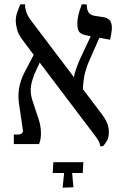

<svg xmlns="http://www.w3.org/2000/svg" viewBox="-20 -667 573 889"><path d="M44 0V-44H62Q91 -44 85 -71L71 -167Q62 -215 67.5 -253.5Q73 -292 94 -333L136 -413L86 -480Q65 -507 59 -531Q53 -555 53 -568Q53 -593 60 -611Q67 -629 74 -647H96V-643Q96 -627 103.5 -607Q111 -587 132 -561L322 -310Q325 -328 334 -352.5Q343 -377 352 -397L400 -499L382 -503Q358 -507 348 -518Q338 -529 338 -559Q338 -575 343 -597.5Q348 -620 359 -647H382V-642Q382 -600 417 -594L462 -587Q478 -584 488 -573Q498 -562 498 -538Q498 -527 496 -516Q494 -505 490 -483L440 -492L393 -385Q378 -351 371.5 -319.5Q365 -288 364 -254L448 -143Q469 -115 476.5 -96Q484 -77 484 -56Q484 -30 475.5 -15.5Q467 -1 457 10H444Q443 -3 435.5 -16Q428 -29 410 -52L164 -377L147 -341Q130 -304 124 -272Q118 -240 130 -202L159 -115Q168 -88 169.5 -56.5Q171 -25 161 0ZM270 202 277 134H224L227 84H366L363 134H314L320 200Z"/></svg>

Font: Noto Serif Hebrew SemiCondensed
Style: Regular
Weight: 400
Width: 4
Designer: Monotype Design Team
Foundry: Monotype Imaging Inc.
Version: Version 2.004; ttfautohint (v1.8.4.7-5d5b)